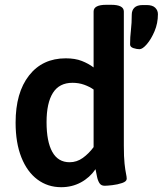

<svg xmlns="http://www.w3.org/2000/svg" viewBox="-20 -773 678 800"><path d="M235 7Q179 7 136 -25Q93 -57 69 -117.5Q45 -178 45 -262Q45 -387 101 -458.5Q157 -530 254 -530Q293 -530 321 -519Q349 -508 370 -492V-725Q370 -753 423 -753H443Q496 -753 496 -725V-166Q496 -118 499 -91Q502 -64 505 -50Q508 -36 508 -28Q508 -17 489 -10.5Q470 -4 448 -1.5Q426 1 416 1Q401 1 394 -10.5Q387 -22 384 -38Q381 -54 378 -68Q354 -33 317 -13Q280 7 235 7ZM561 -568Q550 -568 536 -572.5Q522 -577 522 -588Q522 -618 525.5 -647.5Q529 -677 529 -712Q529 -730 540 -741Q551 -752 575 -752H591Q615 -752 626.5 -741Q638 -730 638 -714Q638 -676 624 -643Q610 -610 592 -589Q574 -568 561 -568ZM270 -97Q300 -97 325 -115Q350 -133 370 -160V-400Q353 -412 330.5 -420Q308 -428 282 -428Q227 -428 200.5 -386Q174 -344 174 -264Q174 -183 198 -140Q222 -97 270 -97Z"/></svg>

Font: Asap SemiBold
Style: Regular
Weight: 600
Designer: Pablo Cosgaya
Foundry: Omnibus-Type
Version: Version 3.001; ttfautohint (v1.8.3)